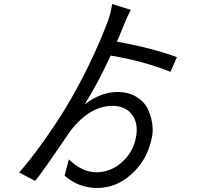

<svg xmlns="http://www.w3.org/2000/svg" viewBox="-20 -862 1040 954"><path d="M564 -405Q616 -405 655 -382.5Q694 -360 712 -325Q730 -290 736.5 -247Q743 -204 731 -163Q707 -62 631.5 5Q556 72 463.5 72Q371 72 301 11L322 -70Q389 -6 458.5 -6Q528 -6 583.5 -54Q639 -102 654.5 -174Q670 -246 637 -291Q604 -336 539 -336Q427 -336 330 -212Q193 -10 155 37L75 -5Q128 -64 193.5 -156Q259 -248 307 -327Q432 -536 516 -757Q531 -798 537 -842L630 -813Q611 -778 592.5 -731Q574 -684 561 -655Q734 -624 859 -578L827 -505Q692 -559 530 -586Q464 -443 400 -343Q482 -405 564 -405Z"/></svg>

Font: Swei Fan Sans CJK TC
Style: Regular
Weight: 400
Version: Version 2.130